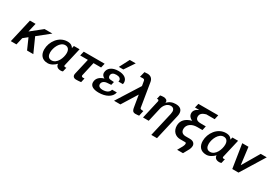

<svg xmlns="http://www.w3.org/2000/svg" viewBox="73 -2050 5049 3510"><g transform="rotate(30 2597.5 -295.0)"><path d="M315 -500H196L81 0H200L235 -152L325 -224L424 0H556L421 -301L670 -500H505L272 -314Z M806 -182C806 -282 872 -435 981 -435C1049 -435 1076 -385 1076 -320C1076 -222 1016 -67 899 -67C829 -67 806 -123 806 -182ZM685 -177C685 -67 741 13 864 13C930 13 993 -28 1036 -74C1036 -19 1077 11 1137 11C1153 11 1168 9 1183 3L1204 -87C1199 -85 1191 -84 1184 -84H1179C1164 -84 1154 -92 1154 -105C1154 -107 1154 -111 1155 -114L1244 -500H1124L1112 -448C1093 -484 1056 -513 984 -513C805 -513 685 -337 685 -177Z M1751 -408 1773 -500H1332L1310 -408H1472L1395 -72C1393 -65 1392 -52 1392 -45C1392 -12 1421 13 1460 13C1491 13 1538 11 1569 6L1589 -83C1581 -82 1573 -81 1565 -81H1556C1540 -81 1524 -90 1524 -108C1524 -111 1524 -113 1525 -116L1591 -408Z M2262 -790H2136L2027 -580H2121ZM1843 -349C1843 -314 1870 -278 1906 -264C1814 -238 1757 -183 1757 -101C1757 -20 1835 13 1942 13C2084 13 2207 -46 2229 -157H2128C2114 -95 2057 -67 1973 -67C1925 -67 1883 -87 1883 -133C1883 -181 1926 -215 1985 -220L2071 -226L2087 -295L2006 -301C1976 -303 1959 -325 1959 -358C1959 -406 1997 -433 2062 -433C2123 -433 2158 -409 2158 -367C2158 -359 2157 -354 2154 -344H2249C2252 -356 2253 -368 2253 -378C2253 -461 2180 -513 2060 -513C1929 -513 1843 -451 1843 -349Z M2636 -78C2644 -31 2654 13 2717 13C2744 13 2775 9 2794 7L2818 -105C2774 -105 2751 -110 2748 -128L2665 -634C2654 -695 2613 -735 2544 -735C2519 -735 2505 -734 2480 -731L2452 -617C2466 -619 2498 -620 2508 -620C2536 -620 2547 -610 2551 -587L2568 -488L2260 0H2394L2595 -324Z M2872 0H2992L3059 -294C3076 -365 3128 -439 3207 -439C3258 -439 3285 -409 3285 -359C3285 -344 3283 -328 3279 -310L3162 200H3282L3405 -336C3410 -356 3412 -375 3412 -392C3412 -470 3364 -513 3271 -513C3201 -513 3142 -491 3092 -435C3094 -443 3094 -452 3094 -453C3094 -492 3060 -513 3008 -513C2991 -513 2959 -511 2940 -505L2921 -423C2927 -424 2935 -424 2938 -424H2941C2952 -424 2962 -416 2962 -395Z M3603 -633H3692C3624 -601 3595 -560 3595 -511C3595 -458 3629 -418 3680 -397C3550 -363 3481 -289 3481 -180C3481 -69 3555 5 3659 5H3765C3779 5 3786 14 3786 30C3786 51 3774 80 3767 93L3707 200H3831L3899 77C3910 57 3919 22 3919 -1C3919 -42 3892 -91 3809 -91H3722C3662 -91 3615 -118 3615 -188C3615 -282 3700 -344 3816 -344H3928L3947 -433H3861C3800 -433 3729 -437 3729 -515C3729 -582 3782 -610 3845 -628H4022L4043 -722H3624Z M4152 -182C4152 -282 4218 -435 4327 -435C4395 -435 4422 -385 4422 -320C4422 -222 4362 -67 4245 -67C4175 -67 4152 -123 4152 -182ZM4031 -177C4031 -67 4087 13 4210 13C4276 13 4339 -28 4382 -74C4382 -19 4423 11 4483 11C4499 11 4514 9 4529 3L4550 -87C4545 -85 4537 -84 4530 -84H4525C4510 -84 4500 -92 4500 -105C4500 -107 4500 -111 4501 -114L4590 -500H4470L4458 -448C4439 -484 4402 -513 4330 -513C4151 -513 4031 -337 4031 -177Z M5195 -500H5068L4855 -137L4809 -500H4678L4756 0H4887Z"/></g></svg>

Font: Perun SemiBold Italic
Style: Regular
Weight: 400
Italic angle: -12°
Foundry: Copyright (c) Stefan Peev, Context Ltd, 2016
Version: Version 1.026